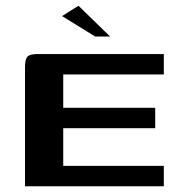

<svg xmlns="http://www.w3.org/2000/svg" viewBox="-20 -648 624 668"><path d="M67 0V-415Q67 -442 75.5 -451Q84 -460 112 -460H550V-389H200V-273H520V-202H200V-71H550V0ZM311 -521 196 -592 253 -628 363 -521Z"/></svg>

Font: Genos SemiBold
Style: Regular
Weight: 600
Designer: Robert E. Leuschke
Foundry: Robert E. Leuschke
Version: Version 1.010